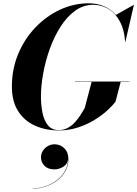

<svg xmlns="http://www.w3.org/2000/svg" viewBox="-20 -780 831 1163"><path d="M228.3 172.4Q228.3 152 239.5 134Q250.7 116 269.5 105Q288.3 94 310.7 94Q344.7 94 369.5 118Q394.3 142 394.3 184.4Q394.3 224.8 375.3 257.8Q356.3 290.8 324.9 314.2Q293.5 337.6 255.3 350.2Q217.1 362.8 178.3 362.8V361.2Q216.3 361.2 253.9 348.8Q291.5 336.4 322.5 313.2Q353.5 290 372.5 257.8Q391.5 225.6 391.9 186.4Q387.9 215.6 362.1 230.8Q336.3 246 309.5 246Q271.1 246 249.7 224.6Q228.3 203.2 228.3 172.4ZM434 -286H764V-284H711L680 -165Q663 -141.5 630.5 -111.5Q598 -81.5 552.8 -53.8Q507.5 -26 452.8 -8Q398 10 337 10Q254.5 10 190 -19.8Q125.5 -49.5 88.8 -108.5Q52 -167.5 52 -255Q52 -362 90.5 -453.8Q129 -545.5 195 -614.2Q261 -683 344.2 -721.5Q427.5 -760 517 -760Q569 -760 610.8 -741.8Q652.5 -723.5 682 -689.5L789 -750H791L739.5 -527H737.5Q735 -578 719.5 -620.5Q709 -647.5 694.5 -669.5Q668 -709.5 628.8 -730.2Q589.5 -751 545 -751Q484.5 -751 434.5 -714.5Q384.5 -678 346 -617.2Q307.5 -556.5 281.2 -483Q255 -409.5 241.5 -334.2Q228 -259 228 -195Q228 -144 237.2 -97.5Q246.5 -51 270 -21.5Q293.5 8 336.5 8Q367 8 391.8 -6Q416.5 -20 435.5 -41.2Q454.5 -62.5 468.8 -85.2Q483 -108 493 -125L535 -284H434Z"/></svg>

Font: Bodoni* 96
Style: Bold Italic
Weight: 700
Italic angle: -13°
Version: Version 2.2